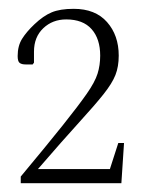

<svg xmlns="http://www.w3.org/2000/svg" viewBox="-20 -920 321 435"><path d="M27 -505V-520Q87 -592 122.5 -636.5Q158 -681 176.5 -707.5Q195 -734 201 -753Q207 -772 207 -794Q207 -832 187.5 -854Q168 -876 130 -876Q99 -876 78 -856Q57 -836 57 -803V-778L54 -774H38Q29 -774 24.5 -777.5Q20 -781 20 -793Q20 -816 30 -832Q40 -848 58 -865Q78 -884 97 -892Q116 -900 147 -900Q196 -900 222.5 -870Q249 -840 249 -794Q249 -769 241.5 -750Q234 -731 214.5 -706.5Q195 -682 159 -642.5Q123 -603 66 -537H229L248 -596H261L255 -505Z"/></svg>

Font: Spectral SC ExtraLight
Style: Regular
Weight: 275
Designer: Jean-Baptiste Levee
Foundry: Production Type
Version: Version 2.001